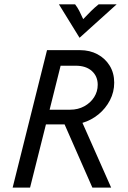

<svg xmlns="http://www.w3.org/2000/svg" viewBox="-20 -853 582 873"><path d="M37.5 0 193.8 -625H343.8Q388.2 -625 423.3 -606.2Q458.3 -587.5 478.8 -554.2Q499.3 -520.8 499.3 -477.1Q499.3 -434.7 479.9 -397.2Q460.4 -359.7 427.8 -333Q395.1 -306.2 354.9 -294.4L485.4 0H400L273.6 -287.5H188.9L116.7 0ZM205.6 -354.2H299.3Q334.7 -354.2 363.2 -369.8Q391.7 -385.4 408 -411.1Q424.3 -436.8 424.3 -467.4Q424.3 -506.2 397.6 -530.2Q370.8 -554.2 324.3 -554.2H255.6ZM341.7 -681.2 247.9 -833.3H321.5Q332.6 -818.8 340.6 -803.1Q348.6 -787.5 358.3 -766Q378.5 -787.5 394.4 -803.1Q410.4 -818.8 428.5 -833.3H510.4Z"/></svg>

Font: Afacad
Style: Italic
Weight: 400
Italic angle: -14°
Designer: Kristian Moeller
Foundry: Dicotype
Version: Version 1.000